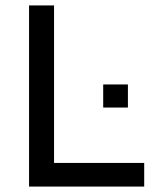

<svg xmlns="http://www.w3.org/2000/svg" viewBox="-20 -687 572 707"><path d="M451 -376H360V-291H451V-376ZM179 -87V-667H87V0H511V-87H179Z"/></svg>

Font: Maven Pro
Style: Medium
Weight: 500
Designer: Joe Prince
Foundry: Joe Prince
Version: Version 1.003